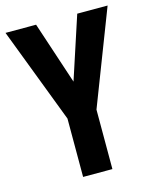

<svg xmlns="http://www.w3.org/2000/svg" viewBox="-109 -788 692 861"><g transform="rotate(-15 237.0 -357.0)"><path d="M238 -424 142 -714H0L169 -271V0H305V-276L474 -714H333Z"/></g></svg>

Font: Noto Sans Hebrew ExtraCondensed
Style: Bold
Weight: 700
Width: 2
Designer: Monotype Design Team
Foundry: Monotype Imaging Inc.
Version: Version 2.004